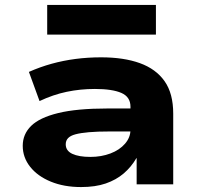

<svg xmlns="http://www.w3.org/2000/svg" viewBox="-20 -746 812 777"><path d="M308 11Q239 11 185.5 -11Q132 -33 102 -71Q72 -109 72 -156Q72 -203 106 -236.5Q140 -270 215.5 -288.5Q291 -307 415 -307H531V-214H425Q374 -214 340 -211Q306 -208 285.5 -202.5Q265 -197 255.5 -187Q246 -177 246 -162Q246 -136 272.5 -123.5Q299 -111 346 -111Q390 -111 427 -125Q464 -139 486 -164.5Q508 -190 508 -221V-314Q508 -354 471 -370Q434 -386 364 -386Q305 -386 250 -374.5Q195 -363 140 -337L97 -455Q142 -475 189 -488Q236 -501 286 -507.5Q336 -514 389 -514Q481 -514 546 -490.5Q611 -467 646 -417.5Q681 -368 681 -286V0H533V-106H532Q511 -70 480.5 -44Q450 -18 408 -3.5Q366 11 308 11ZM171 -606V-726H611V-606Z"/></svg>

Font: Nunito Sans 7pt Expanded ExtraBold
Style: Regular
Weight: 800
Width: 7
Designer: Vernon Adams
Foundry: Vernon Adams
Version: Version 3.101;gftools[0.9.27]